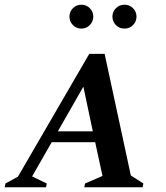

<svg xmlns="http://www.w3.org/2000/svg" viewBox="-48 -793 702 813"><path d="M-28 0 -25 -16 28 -45 330 -565H395L506 -50L559 -16L556 0H309L312 -16L386 -48L355 -191H171L88 -46L150 -16L147 0ZM197 -237H345L305 -426ZM297 -672Q275 -672 260.5 -687Q246 -702 246 -723Q246 -743 260.5 -758Q275 -773 297 -773Q318 -773 332.5 -758Q347 -743 347 -723Q347 -702 332.5 -687Q318 -672 297 -672ZM479 -672Q457 -672 442.5 -687Q428 -702 428 -723Q428 -743 442.5 -758Q457 -773 479 -773Q501 -773 515.5 -758Q530 -743 530 -723Q530 -702 515.5 -687Q501 -672 479 -672Z"/></svg>

Font: Spectral SC SemiBold
Style: Italic
Weight: 600
Italic angle: -10°
Designer: Jean-Baptiste Levee
Foundry: Production Type
Version: Version 2.001